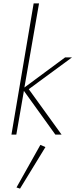

<svg xmlns="http://www.w3.org/2000/svg" viewBox="-20 -800 448 1141"><path d="M367 -459 125 -280 212 -780H180L48 0H77L122 -260L309 0H346L151 -270L408 -459ZM220 61 78 314 99 321 250 74Z"/></svg>

Font: Jost* 200 Thin Italic
Style: Italic
Weight: 200
Italic angle: -10°
Version: Version 3.200; ttfautohint (v0.97) -l 8 -r 50 -G 200 -x 14 -